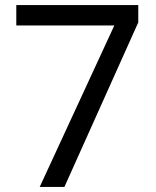

<svg xmlns="http://www.w3.org/2000/svg" viewBox="-20 -734 612 754"><path d="M136 0H233L523 -646V-714H44V-634H429Z"/></svg>

Font: Noto Sans Arabic UI
Style: Regular
Weight: 400
Designer: Monotype Design Team, Nadine Chahine and Nizar Qandah
Foundry: Monotype Imaging Inc.
Version: Version 2.010